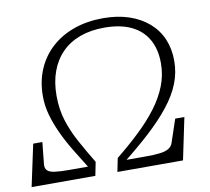

<svg xmlns="http://www.w3.org/2000/svg" viewBox="-89 -818 993 908"><g transform="rotate(-10 407.5 -364.0)"><path d="M460 -683Q536 -683 588 -658.5Q640 -634 667.5 -586.5Q695 -539 695 -471Q695 -414 674.5 -362Q654 -310 617 -261Q580 -212 529 -163.5Q478 -115 416 -65L403 0H718L760 -201H716L680 -94Q675 -76 660 -66Q645 -56 618 -52.5Q591 -49 549 -49H430V-29Q512 -93 573.5 -149.5Q635 -206 676.5 -258.5Q718 -311 738.5 -363Q759 -415 759 -471Q759 -529 739 -576Q719 -623 680 -657Q641 -691 586 -709.5Q531 -728 462 -728Q386 -728 323 -706Q260 -684 214 -642.5Q168 -601 143 -543Q118 -485 118 -414Q118 -368 130.5 -323.5Q143 -279 164.5 -232.5Q186 -186 216.5 -136Q247 -86 282 -30L290 -49H179Q137 -49 111.5 -52.5Q86 -56 76 -66Q66 -76 67 -94L78 -201H34L-9 0H297L310 -65Q275 -123 246 -176Q217 -229 199.5 -284Q182 -339 182 -404Q182 -470 201 -521.5Q220 -573 255.5 -609Q291 -645 342.5 -664Q394 -683 460 -683Z"/></g></svg>

Font: Roboto Serif ExtraLight
Style: Italic
Weight: 250
Italic angle: -10°
Designer: Greg Gazdowicz
Foundry: Commercial Type
Version: Version 1.008